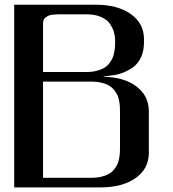

<svg xmlns="http://www.w3.org/2000/svg" viewBox="-20 -812 748 832"><path d="M375 -41.5Q399.9 -41.5 419.9 -46.4Q439.9 -51.3 452.6 -58.8Q465.3 -66.4 474.6 -78.1Q483.9 -89.8 488.8 -100.3Q493.7 -110.8 496.3 -125.5Q499 -140.1 499.5 -149.9Q500 -159.7 500 -172.9V-327.1Q500 -340.3 499.5 -350.1Q499 -359.9 496.3 -374.5Q493.7 -389.2 488.8 -399.7Q483.9 -410.2 474.6 -421.9Q465.3 -433.6 452.6 -441.2Q439.9 -448.7 419.9 -453.6Q399.9 -458.5 375 -458.5H166.5V-41.5ZM354 -500Q378.9 -500 398.9 -505.1Q418.9 -510.3 431.9 -518.1Q444.8 -525.9 454.1 -538.1Q463.4 -550.3 468 -561.3Q472.7 -572.3 475.3 -587.4Q478 -602.5 478.5 -612.3Q479 -622.1 479 -635.3Q479 -653.8 474.1 -671.4Q469.2 -689 456.8 -708Q444.3 -727.1 418 -738.5Q391.6 -750 354 -750H250Q236.3 -750 229.2 -749.8Q222.2 -749.5 210.4 -748.5Q198.7 -747.6 192.4 -744.9Q186 -742.2 179.2 -737.8Q172.4 -733.4 169.4 -726.1Q166.5 -718.8 166.5 -708.5V-500ZM427.2 -479Q514.2 -479 569.6 -438.5Q625 -397.9 625 -329.1V-149.9Q625 -80.6 567.6 -40.3Q510.3 0 416.5 0H41.5V-416.5V-791.5H396Q489.3 -791.5 546.6 -751.2Q604 -710.9 604 -641.6V-629.4Q604 -592.3 591.3 -564.7Q578.6 -537.1 559.3 -522.7Q540 -508.3 517.3 -498.8Q494.6 -489.3 475.3 -486.8Q456.1 -484.4 442.1 -482.4Q428.2 -480.5 427.2 -479Z"/></svg>

Font: Gputeks
Style: Bold
Weight: 600
Width: 8
Version: Version 0.9